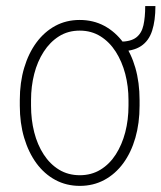

<svg xmlns="http://www.w3.org/2000/svg" viewBox="-20 -604 533 634"><path d="M459.5 -584H493.2Q493.2 -536.1 482.4 -502.7Q471.7 -469.2 445.8 -451.9Q419.9 -434.6 375 -434.6V-466.3Q411.6 -466.3 429.7 -480.2Q447.8 -494.1 453.6 -520.5Q459.5 -546.9 459.5 -584ZM45.4 -254.9V-273.4Q45.4 -331.5 59.8 -379.9Q74.2 -428.2 100.3 -463.6Q126.5 -499 162.6 -518.6Q198.7 -538.1 243.2 -538.1Q288.1 -538.1 324.5 -518.6Q360.8 -499 387 -463.6Q413.1 -428.2 427 -379.9Q440.9 -331.5 440.9 -273.4V-254.9Q440.9 -197.3 427 -148.9Q413.1 -100.6 387 -64.9Q360.8 -29.3 324.5 -9.8Q288.1 9.8 243.7 9.8Q199.2 9.8 162.8 -9.8Q126.5 -29.3 100.3 -64.9Q74.2 -100.6 59.8 -148.9Q45.4 -197.3 45.4 -254.9ZM82.5 -273.4V-254.9Q82.5 -208.5 93 -167.2Q103.5 -126 124.3 -94Q145 -62 175 -43.7Q205.1 -25.4 243.7 -25.4Q281.7 -25.4 311.8 -43.7Q341.8 -62 362.3 -94Q382.8 -126 393.6 -167.2Q404.3 -208.5 404.3 -254.9V-273.4Q404.3 -318.8 393.6 -359.9Q382.8 -400.9 362.3 -433.1Q341.8 -465.3 311.8 -484.1Q281.7 -502.9 243.2 -502.9Q204.6 -502.9 174.8 -484.1Q145 -465.3 124.3 -433.1Q103.5 -400.9 93 -359.9Q82.5 -318.8 82.5 -273.4Z"/></svg>

Font: Roboto Condensed ExtraLight
Style: Regular
Weight: 250
Designer: Christian Robertson
Foundry: Google
Version: Version 3.008; 2023